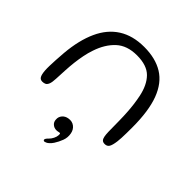

<svg xmlns="http://www.w3.org/2000/svg" viewBox="-183 -599 945 945"><g transform="rotate(45 290.0 -126.5)"><path d="M52.5 11Q38.5 11 32 -0.2Q25.5 -11.5 23.5 -37Q22.5 -51 23 -69.2Q23.5 -87.5 24.8 -111.5Q26 -135.5 28.5 -164.5Q37 -261 67.8 -328.2Q98.5 -395.5 153.2 -430.2Q208 -465 287 -465Q366 -465 419 -432.2Q472 -399.5 498.8 -328.5Q525.5 -257.5 525.5 -142.5Q525.5 -120.5 525.2 -102.2Q525 -84 524.2 -69.2Q523.5 -54.5 522 -43Q518 -12.5 510.5 -0.8Q503 11 487 11Q475 11 469 5Q463 -1 460.5 -13.5Q458 -26 457.5 -45Q457 -88.5 456.5 -121.5Q456 -154.5 454.2 -180.5Q452.5 -206.5 449.5 -229.8Q446.5 -253 441.5 -278Q428.5 -341.5 394.5 -376Q360.5 -410.5 291 -410.5Q222.5 -410.5 182.2 -373.2Q142 -336 121 -273Q112 -247 106.8 -220Q101.5 -193 98.2 -165Q95 -137 93.5 -107.2Q92 -77.5 90.5 -46.5Q89.5 -22.5 84.8 -10Q80 2.5 72 6.8Q64 11 52.5 11ZM262 209.5Q259 205 262.8 199Q266.5 193 273 187Q283 177.5 289.2 164.5Q295.5 151.5 296 141.5Q296.5 136.5 296 132.5Q295.5 128.5 292 128Q288.5 128 283 129.5Q277.5 131 270.5 131Q255.5 131 244 121.2Q232.5 111.5 232 95Q230.5 77.5 241.8 64.2Q253 51 272 48Q295.5 44 312 56.8Q328.5 69.5 332.5 92Q337 116.5 328.5 139.2Q320 162 307 182Q300 192.5 291 200.8Q282 209 273.5 211Q270.5 212.5 267 212.2Q263.5 212 262 209.5Z"/></g></svg>

Font: Gluten ExtraLight
Style: Regular
Weight: 250
Designer: Tyler Finck
Foundry: Etcetera Type Company
Version: Version 1.300